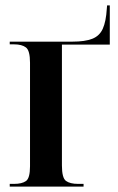

<svg xmlns="http://www.w3.org/2000/svg" viewBox="-20 -690 435 710"><path d="M16 0V-10H32Q61 -10 76 -20.5Q91 -31 91 -75V-458Q91 -503 76 -514.5Q61 -526 32 -526H16V-536H248Q294 -536 321 -546.5Q348 -557 360 -583.5Q372 -610 375 -658L376 -670H386V-525H209V-78Q209 -32 224 -21Q239 -10 269 -10H289V0Z"/></svg>

Font: Noto Serif Display Condensed SemiBold
Style: Regular
Weight: 600
Width: 3
Designer: Monotype Design Team
Foundry: Monotype Imaging Inc.
Version: Version 2.009